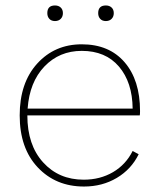

<svg xmlns="http://www.w3.org/2000/svg" viewBox="-20 -672 582 702"><path d="M153 -624Q153 -652 181 -652Q194 -652 202 -644.5Q210 -637 210 -624Q210 -611 202 -603Q194 -595 181 -595Q168 -595 160.5 -603Q153 -611 153 -624ZM339 -624Q339 -652 367 -652Q380 -652 388 -644.5Q396 -637 396 -624Q396 -611 388 -603Q380 -595 367 -595Q354 -595 346.5 -603Q339 -611 339 -624ZM492 -266Q492 -254 491 -250H80Q80 -142 137.5 -78.5Q195 -15 286 -15Q346 -15 393 -42.5Q440 -70 465 -120L487 -108Q460 -53 407 -21.5Q354 10 287 10Q184 10 118 -60Q52 -130 52 -250Q52 -369 116 -439.5Q180 -510 279 -510Q379 -510 435.5 -444.5Q492 -379 492 -266ZM279 -486Q197 -486 142.5 -429Q88 -372 81 -275H465Q464 -371 415 -428.5Q366 -486 279 -486Z"/></svg>

Font: Elaine Sans ExtraLight
Style: Regular
Weight: 275
Designer: Wei Huang
Foundry: Wei Huang
Version: Version 2.001;December 24, 2019;FontCreator 12.0.0.2547 64-b